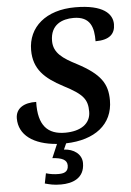

<svg xmlns="http://www.w3.org/2000/svg" viewBox="-62 -770 716 1046"><g transform="rotate(-5 296.0 -246.5)"><path d="M358 125C358 76 314 45 261 43L276 10C432 6 534 -70 534 -203C534 -293 499 -348 372 -415C298 -453 248 -486 248 -552C248 -642 314 -667 375 -667C468 -667 485 -605 484 -530C561 -530 592 -561 592 -614C592 -669 545 -724 389 -724C229 -724 130 -638 130 -512C130 -408 189 -354 288 -302C395 -247 416 -217 416 -151C416 -85 361 -48 276 -48C182 -48 129 -98 133 -229C67 -231 20 -204 20 -148C20 -58 97 -1 226 9L194 84C245 87 274 99 274 131C274 169 245 173 219 173C198 173 175 170 152 163L141 218C168 225 188 231 229 231C289 231 358 210 358 125Z"/></g></svg>

Font: Noto Serif Semi
Style: Italic
Weight: 600
Italic angle: -12°
Designer: Monotype Design Team
Foundry: Monotype Imaging Inc.
Version: Version 1.901